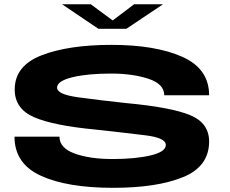

<svg xmlns="http://www.w3.org/2000/svg" viewBox="-20 -896 1100 920"><path d="M451.5 -758 277.5 -875.5H415L520 -798L622.5 -875.5H761L585.5 -758ZM522 4Q302.5 4 176 -53.8Q49.5 -111.5 49.5 -241H265Q265 -187 337.2 -160.5Q409.5 -134 519.5 -134Q628 -134 701.2 -151.2Q774.5 -168.5 774.5 -201.5Q774.5 -235.5 677.8 -247.5Q581 -259.5 439 -275Q237 -294 143.8 -334.2Q50.5 -374.5 50.5 -467Q50.5 -581 179.2 -631Q308 -681 514.5 -681Q725 -681 853.5 -623.8Q982 -566.5 982 -439.5H767Q767 -493.5 691.5 -518.5Q616 -543.5 511.5 -543.5Q400 -543.5 326.8 -525.8Q253.5 -508 253.5 -476Q253.5 -444 351.8 -430.2Q450 -416.5 585 -402Q800.5 -382 891.2 -344.2Q982 -306.5 982 -218Q982 -98 856.5 -47Q731 4 522 4Z"/></svg>

Font: Anybody UltraExpanded Regular
Style: Bold
Weight: 700
Width: 9
Designer: Tyler Finck
Foundry: Etcetera Type Company
Version: Version 1.010; ttfautohint (v1.8.3) -l 8 -r 50 -G 200 -x 14 